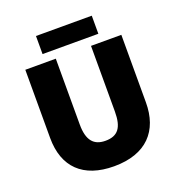

<svg xmlns="http://www.w3.org/2000/svg" viewBox="-155 -1010 1068 1148"><g transform="rotate(-20 378.5 -436.0)"><path d="M557 -882H202V-767H557ZM684 -284V-714H491V-296C491 -194 458 -151 379 -151C305 -151 267 -194 267 -295V-714H73V-280C73 -95 179 10 376 10C582 10 684 -104 684 -284Z"/></g></svg>

Font: Noto Sans Lao UI Blk
Style: Regular
Weight: 900
Designer: Monotype Design Team
Foundry: Monotype Imaging Inc.
Version: Version 2.000